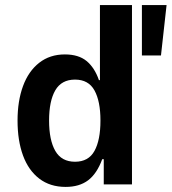

<svg xmlns="http://www.w3.org/2000/svg" viewBox="-20 -725 675 755"><path d="M238 10Q177 10 134.5 -22.5Q92 -55 70.5 -113.5Q49 -172 49 -251Q49 -328 70.5 -386.5Q92 -445 134 -478Q176 -511 235 -511Q289 -511 320.5 -485Q352 -459 369 -410H373V-705H499V0H388V-99H382Q361 -42 326.5 -16Q292 10 238 10ZM275 -89Q328 -89 351.5 -131.5Q375 -174 375 -251Q375 -327 351.5 -369.5Q328 -412 275 -412Q222 -412 197.5 -370Q173 -328 173 -251Q173 -174 197.5 -131.5Q222 -89 275 -89ZM538 -507V-705H635L613 -507Z"/></svg>

Font: Nunito Sans 7pt Condensed
Style: Bold
Weight: 700
Width: 3
Designer: Vernon Adams
Foundry: Vernon Adams
Version: Version 3.101;gftools[0.9.27]